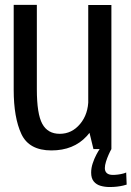

<svg xmlns="http://www.w3.org/2000/svg" viewBox="-20 -615 542 792"><path d="M365.5 0H439.5V-594.5H344V-88.5ZM132 -595H36.5V-244.5Q36.5 -130 68.2 -62.2Q100 5.5 192 5.5Q283.5 5.5 337.5 -53.2Q391.5 -112 391.5 -180.5L344.5 -206Q344.5 -144.5 310.5 -103.8Q276.5 -63 226.5 -63Q177 -63 154.5 -104Q132 -145 132 -246.5ZM432.5 156.5Q448.5 156.5 463 154.8Q477.5 153 488 150.5Q498.5 148 502.5 146.5L500.5 96.5Q497 98.5 487.8 101Q478.5 103.5 467.2 105Q456 106.5 446 106.5Q429 106.5 420.8 99.2Q412.5 92 412.5 78.5Q412.5 67 417.2 51.8Q422 36.5 428.5 22Q435 7.5 439.5 0H391Q385.5 8 377.2 23.5Q369 39 362.5 58.5Q356 78 356 97Q356 120.5 366.8 133.5Q377.5 146.5 395 151.5Q412.5 156.5 432.5 156.5Z"/></svg>

Font: Anybody SemiCondensed
Style: Regular
Weight: 400
Width: 4
Version: Version 1.113;gftools[0.9.25]